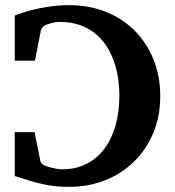

<svg xmlns="http://www.w3.org/2000/svg" viewBox="-20 -707 676 743"><path d="M600.1 -335Q600.1 -256.3 573 -191.9Q545.9 -127.4 498.3 -81.1Q450.7 -34.7 386.5 -9.3Q322.3 16.1 248 16.1Q219.2 16.1 195.6 13.7Q171.9 11.2 148.2 6.1Q124.5 1 97.9 -6.8Q71.3 -14.6 37.1 -25.9V-195.8H113.8L136.2 -84Q136.2 -81.5 140.4 -75.9Q144.5 -70.3 148.9 -67.9Q153.3 -65.9 161.4 -63.2Q169.4 -60.5 179.7 -57.9Q189.9 -55.2 200.7 -53.5Q211.4 -51.8 221.2 -51.8Q272 -51.8 313 -72Q354 -92.3 382.6 -129.6Q411.1 -167 426.5 -219.5Q441.9 -272 441.9 -336.9Q441.9 -372.1 436.5 -406.7Q431.2 -441.4 419.7 -473.1Q408.2 -504.9 389.9 -532Q371.6 -559.1 346.2 -579.1Q320.8 -599.1 287.4 -610.6Q253.9 -622.1 211.9 -622.1Q193.8 -622.1 178 -617.4Q162.1 -612.8 153.8 -608.9Q149.9 -607.4 144.5 -601.1Q139.2 -594.7 138.2 -589.8L115.2 -472.2H37.1V-647Q46.4 -650.9 66.2 -657.5Q85.9 -664.1 113.5 -670.7Q141.1 -677.2 175.5 -682.1Q210 -687 249 -687Q325.7 -687 390.4 -660.9Q455.1 -634.8 501.5 -588.1Q547.9 -541.5 574 -476.8Q600.1 -412.1 600.1 -335Z"/></svg>

Font: Charis SIL
Style: Bold
Weight: 700
Foundry: SIL International
Version: Version 4.112